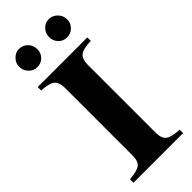

<svg xmlns="http://www.w3.org/2000/svg" viewBox="-275 -899 939 939"><g transform="rotate(-45 194.5 -429.5)"><path d="M367.2 -23.9V0H23.9V-23.9Q77.1 -28.3 95.9 -42.7Q114.7 -57.1 115.2 -94.2V-567.9Q113.8 -606 94.7 -620.6Q75.7 -635.3 23.9 -638.2V-662.1H367.2V-638.2Q314 -636.7 294.4 -621.8Q274.9 -606.9 273.9 -567.9V-94.2Q274.9 -55.7 293.7 -41.3Q312.5 -26.9 367.2 -23.9ZM90.8 -858.9Q117.2 -858.9 135.5 -840.1Q153.8 -821.3 153.8 -793.9Q153.8 -768.1 136 -750Q118.2 -731.9 91.8 -731.9Q65.9 -731.9 47.9 -751Q29.8 -770 29.8 -796.9Q29.8 -821.3 48.3 -840.1Q66.9 -858.9 90.8 -858.9ZM295.9 -858.9Q322.3 -858.9 341.1 -839.8Q359.9 -820.8 359.9 -793.9Q359.9 -768.1 341.6 -750Q323.2 -731.9 296.9 -731.9Q271 -731.9 253.4 -750.5Q235.8 -769 235.8 -795.9Q235.8 -821.3 253.7 -840.1Q271.5 -858.9 295.9 -858.9Z"/></g></svg>

Font: Accordance
Style: Bold
Weight: 700
Version: Version 1.2 (build January 31, 2020) Miklal Software Solutio